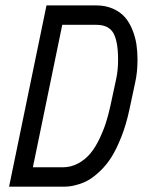

<svg xmlns="http://www.w3.org/2000/svg" viewBox="-20 -704 565 724"><path d="M425.3 -478.5Q425.3 -547.4 407.7 -578.9Q390.1 -610.4 342.8 -610.4H214.8L104 -73.2H216.8Q248 -73.2 274.9 -87.9Q301.8 -102.5 320.6 -125.2Q339.4 -147.9 354.7 -179.9Q370.1 -211.9 379.6 -241.9Q389.2 -272 396.5 -305.7L418.5 -408.2Q425.3 -439.9 425.3 -478.5ZM489.7 -392.6 467.8 -290Q455.6 -233.4 437.5 -187.7Q419.4 -142.1 400.9 -112.5Q382.3 -83 359.6 -61Q336.9 -39.1 318.1 -27.6Q299.3 -16.1 278.1 -9.5Q256.8 -2.9 243.7 -1.5Q230.5 0 216.8 0H14.2L155.3 -683.6H342.8Q378.4 -683.6 406.2 -671.1Q434.1 -658.7 451.2 -638.9Q468.3 -619.1 479.2 -591.8Q490.2 -564.5 494.4 -537.1Q498.5 -509.8 498.5 -479.5Q498.5 -431.2 489.7 -392.6Z"/></svg>

Font: Anka/Coder Condensed
Style: Italic
Weight: 400
Width: 4
Italic angle: -12°
Monospace: yes
Version: Version 001.100